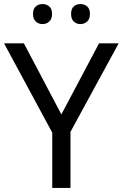

<svg xmlns="http://www.w3.org/2000/svg" viewBox="-20 -928 606 948"><path d="M283 -363 469 -714H566L328 -277V0H238V-273L0 -714H98ZM143 -859Q143 -885 157 -896.5Q171 -908 190 -908Q209 -908 223 -896.5Q237 -885 237 -859Q237 -834 223 -821.5Q209 -809 190 -809Q171 -809 157 -821.5Q143 -834 143 -859ZM331 -859Q331 -885 344.5 -896.5Q358 -908 377 -908Q396 -908 410 -896.5Q424 -885 424 -859Q424 -834 410 -821.5Q396 -809 377 -809Q358 -809 344.5 -821.5Q331 -834 331 -859Z"/></svg>

Font: Noto Sans Zanabazar Square
Style: Regular
Weight: 400
Version: Version 2.005; ttfautohint (v1.8.4.7-5d5b)